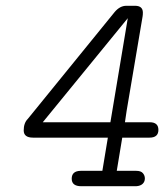

<svg xmlns="http://www.w3.org/2000/svg" viewBox="-20 -644 568 664"><path d="M62 -192.9Q62 -218.8 76.2 -232.9L377 -603Q395 -624 417 -624H446.8Q473.6 -624 474.1 -601.1Q474.1 -592.3 473.1 -586.9L418 -261.2L412.1 -221.2H498Q527.8 -221.2 527.8 -194.8Q527.8 -168 497.1 -168H402.8L383.8 -53.2H451.2Q467.3 -53.2 474.1 -45.2Q481 -37.1 481 -26.9Q481 -15.6 473.4 -8.3Q465.8 -1 451.2 0H261.2Q228 0 228 -25.9Q228 -52.7 258.8 -53.2H334L353 -168H94.2Q62 -168 62 -192.9ZM127.9 -221.2H361.8L421.9 -581.1Z"/></svg>

Font: CMU Typewriter Text
Style: LightOblique
Weight: 200
Italic angle: -9.46001°
Version: Version 0.7.0